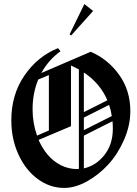

<svg xmlns="http://www.w3.org/2000/svg" viewBox="-20 -889 668 933"><path d="M432.5 -835.8 325.8 -716.7 318.3 -722.5 390 -869.2ZM165.8 -502.5Q138.3 -435.8 138.3 -358.3Q138.3 -290.8 160 -230L217.5 -255Q217.5 -300 217.5 -389.6Q217.5 -479.2 217.5 -524.2ZM180.8 -534.2 420.8 -637.5Q504.2 -601.7 558.8 -525.8Q613.3 -450 613.3 -349.2Q613.3 -280 583.3 -210.8Q553.3 -141.7 507.1 -90.8Q460.8 -40 403.3 -7.9Q345.8 24.2 291.7 24.2Q222.5 24.2 163.8 -18.8Q105 -61.7 70 -137.5Q35 -213.3 35 -305Q35 -429.2 98.8 -522.1Q162.5 -615 261.7 -655L274.2 -640Q216.7 -599.2 180.8 -534.2ZM167.5 -209.2Q185.8 -167.5 212.5 -136.2Q239.2 -105 275.8 -86.2Q312.5 -67.5 355 -67.5Q359.2 -67.5 363.3 -68.3Q363.3 -148.3 363.3 -309.6Q363.3 -470.8 363.3 -551.7Q345.8 -560.8 326.7 -570L325 -569.2V-275.8ZM387.5 -70.8Q446.7 -84.2 487.5 -135.8Q528.3 -187.5 528.3 -263.3Q528.3 -282.5 526.7 -300L387.5 -230Q387.5 -203.3 387.5 -150.4Q387.5 -97.5 387.5 -70.8ZM387.5 -536.7Q387.5 -505 387.5 -440.4Q387.5 -375.8 387.5 -344.2L501.7 -401.7Q466.7 -484.2 387.5 -536.7ZM387.5 -317.5V-256.7L523.3 -325Q519.2 -353.3 510 -379.2Z"/></svg>

Font: Chomsky
Style: Regular
Weight: 400
Version: Version 2.3